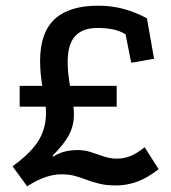

<svg xmlns="http://www.w3.org/2000/svg" viewBox="-20 -630 600 673"><path d="M230 -303Q240 -256 239 -221.5Q238 -187 221 -155.5Q204 -124 164 -84L166 -81Q189 -95 210 -99.5Q231 -104 252 -104Q277 -104 299.5 -96.5Q322 -89 344 -81.5Q366 -74 389 -74Q416 -74 438.5 -83.5Q461 -93 487 -114L536 -37Q498 -7 461.5 6.5Q425 20 388 20Q353 20 328.5 14Q304 8 284.5 0.5Q265 -7 244 -13Q223 -19 195 -19Q168 -19 139 -9Q110 1 75 23L24 -47Q74 -83 102 -118.5Q130 -154 138 -197.5Q146 -241 134 -297Q112 -406 126 -475.5Q140 -545 190 -577.5Q240 -610 323 -610Q354 -610 381.5 -605.5Q409 -601 436.5 -591.5Q464 -582 495 -566L520 -424L440 -410L420 -510Q400 -522 376 -527Q352 -532 321 -532Q274 -532 248 -508Q222 -484 218 -433.5Q214 -383 230 -303ZM389 -329V-256H49V-329Z"/></svg>

Font: Podkova
Style: Bold
Weight: 700
Designer: Ilya Yudin
Foundry: Cyreal (www.cyreal.org)
Version: Version 2.102; ttfautohint (v1.8.1.43-b0c9)